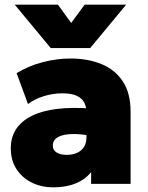

<svg xmlns="http://www.w3.org/2000/svg" viewBox="-20 -792 638 827"><path d="M209.5 15Q159.5 15 118 -5Q76.5 -25 51.5 -62.8Q26.5 -100.5 26.5 -154Q26.5 -200.5 49.2 -235.5Q72 -270.5 116.5 -292.8Q161 -315 226.8 -323Q292.5 -331 378.5 -324L379.5 -205Q345.5 -212.5 314.5 -214.2Q283.5 -216 259.5 -211.5Q235.5 -207 221.5 -195.8Q207.5 -184.5 207.5 -165.5Q207.5 -145 224 -135Q240.5 -125 267 -125Q291 -125 310.2 -133Q329.5 -141 341 -157.8Q352.5 -174.5 352.5 -201V-307Q352.5 -331 343 -349.8Q333.5 -368.5 311 -379.2Q288.5 -390 248.5 -390Q208.5 -390 169.2 -378Q130 -366 100.5 -344L51.5 -477Q103.5 -508.5 164 -524.2Q224.5 -540 283.5 -540Q358 -540 416.5 -516.2Q475 -492.5 508.8 -441.8Q542.5 -391 542.5 -310V0H372.5V-51Q348.5 -19.5 306.5 -2.2Q264.5 15 209.5 15ZM198.5 -585 43.5 -772H229.5L286.5 -693L344.5 -772H523.5L368.5 -585Z"/></svg>

Font: Geologica Black
Style: Regular
Weight: 900
Designer: Sindre Bremnes, Frode Helland
Foundry: Monokrom Skriftforlag AS
Version: Version 1.010;gftools[0.9.28]